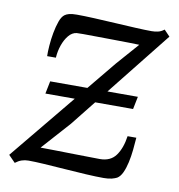

<svg xmlns="http://www.w3.org/2000/svg" viewBox="-69 -629 654 703"><g transform="rotate(10 257.5 -277.0)"><path d="M31.5 11 6.5 -14.5 333 -411.5 405.5 -494Q393.5 -494.5 367.5 -495Q341.5 -495.5 309.5 -495.8Q277.5 -496 247.2 -496.5Q217 -497 196.2 -497Q175.5 -497 172.5 -496.5Q155.5 -494.5 142.8 -479Q130 -463.5 122.2 -441Q114.5 -418.5 113 -394.5H80.5Q80 -410.5 81.8 -434Q83.5 -457.5 88 -482Q92.5 -506.5 99.5 -526Q106.5 -545.5 117 -553Q123 -557.5 133 -560.2Q143 -563 161.5 -563Q188 -563 226.2 -561.2Q264.5 -559.5 305.5 -557Q346.5 -554.5 382.8 -552.8Q419 -551 441 -551Q452.5 -551 464.2 -553.5Q476 -556 487.5 -565L509 -542.5L209.5 -166L115 -60.5Q135.5 -60.5 169.5 -59.8Q203.5 -59 239 -58.5Q274.5 -58 301.8 -57.5Q329 -57 336 -57Q375.5 -57 395.2 -84.2Q415 -111.5 421.5 -157H454Q452.5 -135.5 450 -111Q447.5 -86.5 442.5 -64Q437.5 -41.5 429.8 -24.8Q422 -8 410.5 -1Q404 2.5 391.8 5.8Q379.5 9 361.5 9Q334.5 9 295.8 6.8Q257 4.5 215.5 1.5Q174 -1.5 138 -3.8Q102 -6 80 -6Q66.5 -6 54.8 -2Q43 2 31.5 11ZM98 -258.5 107.5 -305.5H433.5L424 -258.5Z"/></g></svg>

Font: Merriweather Light 18pt Light
Style: Italic
Weight: 300
Italic angle: -7.8°
Version: Version 2.101